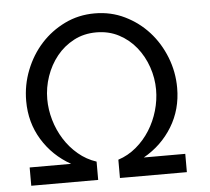

<svg xmlns="http://www.w3.org/2000/svg" viewBox="-51 -770 905 826"><g transform="rotate(-5 401.0 -357.5)"><path d="M51 -79H230Q152 -123 106.5 -197.5Q61 -272 61 -365Q61 -434 86 -497.5Q111 -561 154.5 -609Q198 -657 257.5 -686Q317 -715 387 -715Q457 -715 516.5 -686Q576 -657 619.5 -609Q663 -561 688 -497.5Q713 -434 713 -365Q713 -272 667.5 -197.5Q622 -123 544 -79H723V0H434V-79Q477 -93 512 -122.5Q547 -152 571.5 -191Q596 -230 609 -275Q622 -320 622 -365Q622 -415 605.5 -463Q589 -511 558.5 -549Q528 -587 484.5 -610Q441 -633 387 -633Q333 -633 289.5 -610Q246 -587 215.5 -549Q185 -511 168.5 -463Q152 -415 152 -365Q152 -320 165 -275Q178 -230 202.5 -191Q227 -152 262 -122.5Q297 -93 340 -79V0H51Z"/></g></svg>

Font: PTCRaleway Medium
Style: Italic
Weight: 500
Italic angle: -12°
Designer: Matt McInerney, Pablo Impallari, Rodrigo Fuenzalida
Foundry: Matt McInerney, Pablo Impallari, Rodrigo Fuenzalida
Version: Version 3.000g; ttfautohint (v1.5) -l 8 -r 28 -G 28 -x 14 -D